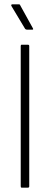

<svg xmlns="http://www.w3.org/2000/svg" viewBox="-20 -860 228 880"><path d="M79 0Q75 0 75 -6V-649Q75 -655 79 -655H108Q114 -655 114 -649V-6Q114 0 108 0ZM104 -724Q98 -724 95 -728L32 -833Q31 -836 32 -838Q33 -840 35 -840H67Q72 -840 73 -835L131 -730Q134 -724 128 -724Z"/></svg>

Font: Sofia Sans Condensed ExtraLight
Style: Regular
Weight: 250
Version: Version 4.100